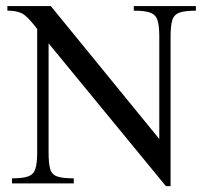

<svg xmlns="http://www.w3.org/2000/svg" viewBox="-20 -619 693 648"><path d="M641.1 -598.6V-583Q603.5 -583 585.2 -576.2Q566.9 -569.3 561.3 -550.5Q555.7 -531.7 555.7 -495.6V9.3H540L144 -472.7V-104.5Q144 -67.4 149.4 -48.6Q154.8 -29.8 173.1 -23.4Q191.4 -17.1 229 -17.1V0H20.5V-17.1Q57.6 -17.1 75.7 -23.9Q93.8 -30.8 99.6 -49.6Q105.5 -68.4 105.5 -104.5V-521Q83 -551.3 64.2 -567.1Q45.4 -583 4.9 -583V-598.6H151.4L517.6 -149.9V-495.6Q517.6 -531.7 511.7 -550.5Q505.9 -569.3 487.5 -576.2Q469.2 -583 431.6 -583V-598.6Z"/></svg>

Font: Scheherazade New
Style: Regular
Weight: 400
Designer: SIL International
Foundry: SIL International
Version: Version 4.000